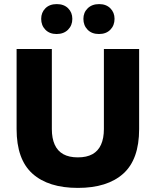

<svg xmlns="http://www.w3.org/2000/svg" viewBox="-20 -907 760 937"><path d="M360 10Q216 10 138.5 -59.5Q61 -129 61 -277V-668H233V-277Q233 -232 247 -201Q261 -170 289 -154.5Q317 -139 360 -139Q403 -139 431 -154.5Q459 -170 473 -201Q487 -232 487 -277V-668H659V-277Q659 -129 581.5 -59.5Q504 10 360 10ZM463 -741Q428 -741 407.5 -762Q387 -783 387 -815Q387 -846 408 -866.5Q429 -887 464 -887Q498 -887 518.5 -866.5Q539 -846 539 -815Q539 -783 518.5 -762Q498 -741 463 -741ZM256 -741Q222 -741 201.5 -762Q181 -783 181 -815Q181 -846 201.5 -866.5Q222 -887 257 -887Q292 -887 312.5 -866.5Q333 -846 333 -815Q333 -783 312 -762Q291 -741 256 -741Z"/></svg>

Font: Gantari ExtraBold
Style: Regular
Weight: 800
Version: Version 1.000